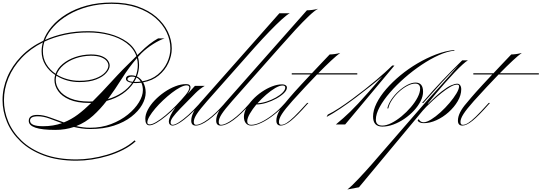

<svg xmlns="http://www.w3.org/2000/svg" viewBox="-62 -978 4255 1509"><path d="M1004 133Q962 171 906 199.5Q850 228 787 247Q724 266 660.5 275.5Q597 285 539 285Q391 285 281.5 244Q172 203 100 134Q28 65 -7 -19.5Q-42 -104 -42 -192Q-42 -284 -4.5 -372.5Q33 -461 104.5 -535Q176 -609 279 -658Q299 -716 345 -770Q391 -824 460 -866.5Q529 -909 618.5 -933.5Q708 -958 816 -958Q932 -958 1020 -927Q1108 -896 1167.5 -844Q1227 -792 1257.5 -728Q1288 -664 1288 -597Q1288 -540 1262 -483.5Q1236 -427 1186 -385.5Q1136 -344 1063 -331Q1083 -295 1083 -251Q1083 -204 1054.5 -154Q1026 -104 970 -60.5Q914 -17 833 9.5Q752 36 647 36Q612 36 580.5 31.5Q549 27 519 20Q486 31 449.5 37Q413 43 372 43Q164 43 164 -28Q164 -75 232 -75Q276 -75 328.5 -56Q381 -37 440 -16Q498 -39 549.5 -77.5Q601 -116 655 -169Q648 -169 640 -169Q545 -169 484.5 -195Q424 -221 395 -262.5Q366 -304 366 -350Q366 -370 372 -389Q324 -420 294.5 -467.5Q265 -515 265 -575Q265 -610 275 -645Q177 -596 108.5 -523.5Q40 -451 4.5 -365Q-31 -279 -31 -190Q-31 -104 3.5 -21.5Q38 61 108 128Q178 195 285.5 235Q393 275 539 275Q593 275 654.5 266Q716 257 778.5 238.5Q841 220 897 192Q953 164 996 125ZM1031 -468Q1031 -421 1014 -377Q1040 -365 1057 -339Q1129 -352 1177.5 -392Q1226 -432 1251.5 -486.5Q1277 -541 1277 -597Q1277 -662 1247.5 -724.5Q1218 -787 1159.5 -837.5Q1101 -888 1014.5 -918Q928 -948 814 -948Q715 -948 629.5 -925Q544 -902 476 -862Q408 -822 361 -771Q314 -720 292 -664Q364 -697 449 -715Q534 -733 632 -733Q718 -733 797.5 -712Q877 -691 935.5 -649.5Q994 -608 1017 -545Q1030 -556 1042 -568Q1077 -603 1111.5 -630Q1146 -657 1180 -676H1231Q1193 -664 1142 -632Q1091 -600 1050 -560Q1036 -546 1022 -530Q1031 -501 1031 -468ZM376 -350Q376 -307 404.5 -268Q433 -229 491.5 -204.5Q550 -180 640 -180Q653 -180 666 -181Q736 -250 818 -340.5Q900 -431 1010 -537Q988 -599 931.5 -640.5Q875 -682 797 -702.5Q719 -723 632 -723Q532 -723 445.5 -704Q359 -685 287 -651Q275 -613 275 -577Q275 -519 302.5 -473.5Q330 -428 375 -398Q390 -441 430.5 -475Q471 -509 528 -529Q585 -549 652 -550Q706 -550 738.5 -536.5Q771 -523 785.5 -503Q800 -483 800 -463Q800 -435 773 -404.5Q746 -374 693.5 -353.5Q641 -333 562 -333Q462 -333 381 -383Q376 -367 376 -350ZM652 -540Q587 -539 531.5 -519.5Q476 -500 437 -466.5Q398 -433 383 -392Q422 -368 468 -355.5Q514 -343 562 -343Q638 -343 688.5 -362Q739 -381 764.5 -409Q790 -437 790 -463Q790 -481 776.5 -498.5Q763 -516 733 -528Q703 -540 652 -540ZM1021 -468Q1021 -496 1014 -521Q951 -448 897.5 -363Q844 -278 786 -199Q850 -218 898 -251Q946 -284 976 -327Q954 -330 941 -338Q928 -346 928 -358Q928 -386 970 -386Q988 -386 1005 -380Q1021 -423 1021 -468ZM940 -356Q940 -339 981 -335Q993 -353 1001 -372Q989 -376 975 -376Q960 -376 950 -370.5Q940 -365 940 -356ZM1001 -334Q1023 -334 1044 -337Q1031 -359 1010 -369Q1003 -351 992 -334Q997 -334 1001 -334ZM1001 -325Q993 -325 987 -326Q955 -278 901.5 -241Q848 -204 776 -185Q727 -121 669 -68.5Q611 -16 537 13Q564 19 591 22.5Q618 26 647 26Q736 26 811.5 -3Q887 -32 943 -77.5Q999 -123 1030 -174Q1061 -225 1061 -269Q1061 -284 1058 -299.5Q1055 -315 1049 -328Q1026 -325 1001 -325ZM174 -30Q174 14 277 14Q357 14 425 -10Q371 -30 324.5 -47Q278 -64 236 -64Q174 -64 174 -30Z M1113 7Q1080 7 1080 -44Q1080 -78 1100 -116Q1120 -154 1154 -189.5Q1188 -225 1230 -254Q1272 -283 1316.5 -300Q1361 -317 1401 -317Q1435 -317 1435 -291Q1435 -271 1410 -237L1470 -303H1547Q1509 -281 1474 -246Q1400 -172 1357.5 -127.5Q1315 -83 1297 -58Q1279 -33 1279 -17Q1279 3 1295 3Q1313 3 1345 -17.5Q1377 -38 1417.5 -74Q1458 -110 1499 -156L1510 -169H1520L1511 -159Q1470 -112 1427.5 -73.5Q1385 -35 1349.5 -13Q1314 9 1293 9Q1282 9 1273.5 0.5Q1265 -8 1265 -21Q1265 -62 1317 -134Q1281 -97 1242 -65Q1203 -33 1169 -13Q1135 7 1113 7ZM1114 0Q1133 0 1165.5 -19Q1198 -38 1238.5 -71.5Q1279 -105 1321 -148Q1368 -197 1397 -232.5Q1426 -268 1426 -290Q1426 -307 1404 -307Q1384 -307 1353.5 -291Q1323 -275 1288.5 -248.5Q1254 -222 1220 -190Q1186 -158 1158 -125Q1130 -92 1113 -63.5Q1096 -35 1096 -16Q1096 0 1114 0Z M1476 9Q1441 9 1441 -30Q1441 -91 1510 -169L2134 -874H2216Q2195 -864 2152.5 -825.5Q2110 -787 2055 -730Q2000 -673 1940 -606L1567 -185Q1508 -118 1484.5 -81.5Q1461 -45 1461 -20Q1461 3 1479 3Q1513 3 1571.5 -39.5Q1630 -82 1695 -156L1706 -169H1716L1707 -159Q1636 -78 1576.5 -34.5Q1517 9 1476 9ZM1672 9Q1637 9 1637 -30Q1637 -91 1706 -169L2350 -897Q2367 -897 2391.5 -900Q2416 -903 2438 -909Q2412 -896 2365.5 -852Q2319 -808 2260 -744Q2201 -680 2136 -606L1763 -185Q1704 -118 1680.5 -81.5Q1657 -45 1657 -20Q1657 3 1675 3Q1709 3 1767.5 -39.5Q1826 -82 1891 -156L1902 -169H1912L1903 -159Q1832 -78 1772.5 -34.5Q1713 9 1672 9Z M1912 3Q1945 3 1989 -18Q2033 -39 2080 -75Q2127 -111 2167 -156L2179 -169H2189L2180 -159Q2138 -112 2088.5 -73.5Q2039 -35 1992.5 -13Q1946 9 1912 9Q1886 9 1870.5 -9.5Q1855 -28 1855 -60Q1855 -92 1874 -127Q1893 -162 1924.5 -195.5Q1956 -229 1995.5 -256Q2035 -283 2076.5 -299Q2118 -315 2156 -315Q2173 -315 2183 -308Q2193 -301 2193 -290Q2193 -269 2169.5 -246Q2146 -223 2109.5 -203Q2073 -183 2031.5 -170Q1990 -157 1953 -157Q1922 -120 1901.5 -84.5Q1881 -49 1881 -25Q1881 3 1912 3ZM2159 -306Q2135 -306 2101 -286Q2067 -266 2030 -234Q1993 -202 1961 -166Q1997 -168 2035 -180.5Q2073 -193 2106 -211.5Q2139 -230 2159.5 -251Q2180 -272 2180 -290Q2180 -306 2159 -306Z M2236 -185Q2178 -120 2154 -82.5Q2130 -45 2130 -20Q2130 3 2148 3Q2167 3 2191 -12Q2215 -27 2250.5 -61.5Q2286 -96 2340 -156L2352 -169H2362L2353 -159Q2272 -67 2224.5 -29Q2177 9 2145 9Q2110 9 2110 -30Q2110 -91 2179 -169Q2198 -192 2215 -212Q2232 -232 2253 -255.5Q2274 -279 2304.5 -312Q2335 -345 2380 -393H2231V-402H2389Q2417 -432 2451.5 -468.5Q2486 -505 2529 -550Q2546 -550 2568 -553Q2590 -556 2612 -562Q2585 -543 2540 -501Q2495 -459 2439 -402H2746V-393H2430Q2385 -347 2336 -294Q2287 -241 2236 -185Z M2505 -59 2514 -77Q2555 -97 2604 -129Q2653 -161 2704.5 -199Q2756 -237 2805 -275.5Q2854 -314 2894 -348Q2934 -382 2960.5 -406Q2987 -430 2994 -437L3021 -463H3038L2651 0H2578Q2610 -27 2637 -50.5Q2664 -74 2691 -100.5Q2718 -127 2752 -163Q2786 -199 2831.5 -251Q2877 -303 2942 -377Q2904 -344 2849.5 -300.5Q2795 -257 2734 -211Q2673 -165 2613.5 -125Q2554 -85 2505 -59Z M3507 -585 3511 -580Q3455 -575 3388 -545Q3321 -515 3251.5 -468.5Q3182 -422 3118 -366Q3054 -310 3003 -251Q2952 -192 2922 -137Q2892 -82 2892 -38Q2892 9 2943 9Q2975 9 3014.5 -11Q3054 -31 3093.5 -63.5Q3133 -96 3166.5 -135Q3200 -174 3220 -212.5Q3240 -251 3240 -282Q3240 -321 3201 -321Q3173 -321 3139 -303Q3105 -285 3073.5 -256Q3042 -227 3019 -192.5Q2996 -158 2990 -126H2982Q2990 -161 3014 -196.5Q3038 -232 3071 -262Q3104 -292 3139 -310.5Q3174 -329 3204 -329Q3263 -329 3263 -257Q3263 -221 3243.5 -182.5Q3224 -144 3191 -108.5Q3158 -73 3116.5 -44.5Q3075 -16 3030 0.5Q2985 17 2943 17Q2870 17 2870 -62Q2870 -111 2897.5 -166.5Q2925 -222 2973.5 -278Q3022 -334 3085 -386Q3148 -438 3219.5 -480Q3291 -522 3364.5 -550Q3438 -578 3507 -585Z M3229 -42Q3241 -17 3267 -17Q3291 -17 3326.5 -39Q3362 -61 3400 -95.5Q3438 -130 3471 -169Q3504 -208 3525 -243Q3546 -278 3546 -299Q3546 -313 3531 -313Q3508 -313 3476 -294.5Q3444 -276 3409 -248Q3374 -220 3342 -190.5Q3310 -161 3288 -138.5Q3266 -116 3260 -108L2759 494L2668 511Q2684 499 2708 476Q2732 453 2759 424Q2786 395 2812.5 366Q2839 337 2860 313Q2881 289 2892 276L3278 -169Q3292 -185 3323 -219Q3354 -253 3393.5 -296.5Q3433 -340 3472 -384.5Q3511 -429 3541 -465Q3475 -400 3409.5 -329Q3344 -258 3277 -182L3265 -169H3255L3267 -182Q3339 -266 3415 -346Q3491 -426 3571 -504H3616Q3601 -496 3573 -470.5Q3545 -445 3510 -408Q3475 -371 3437.5 -328.5Q3400 -286 3364 -243Q3328 -200 3299 -163H3303Q3367 -227 3411 -261Q3455 -295 3484 -307.5Q3513 -320 3532 -320Q3546 -320 3554.5 -308Q3563 -296 3563 -276Q3563 -230 3535.5 -183Q3508 -136 3464 -96.5Q3420 -57 3368.5 -33.5Q3317 -10 3268 -10Q3234 -10 3220 -30Z M3663 -185Q3605 -120 3581 -82.5Q3557 -45 3557 -20Q3557 3 3575 3Q3594 3 3618 -12Q3642 -27 3677.5 -61.5Q3713 -96 3767 -156L3779 -169H3789L3780 -159Q3699 -67 3651.5 -29Q3604 9 3572 9Q3537 9 3537 -30Q3537 -91 3606 -169Q3625 -192 3642 -212Q3659 -232 3680 -255.5Q3701 -279 3731.5 -312Q3762 -345 3807 -393H3658V-402H3816Q3844 -432 3878.5 -468.5Q3913 -505 3956 -550Q3973 -550 3995 -553Q4017 -556 4039 -562Q4012 -543 3967 -501Q3922 -459 3866 -402H4173V-393H3857Q3812 -347 3763 -294Q3714 -241 3663 -185Z"/></svg>

Font: Ballet 16pt
Style: Regular
Weight: 400
Designer: Maximiliano R. Sproviero
Foundry: Omnibus-Type
Version: Version 1.100; ttfautohint (v1.8.3)